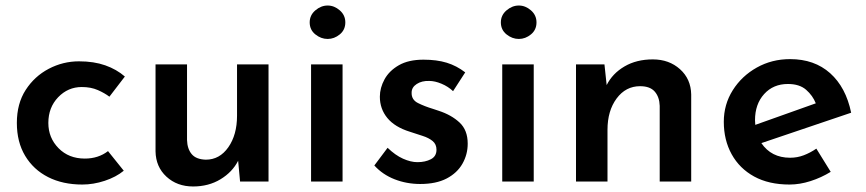

<svg xmlns="http://www.w3.org/2000/svg" viewBox="-20 -657 3133 695"><path d="M428 -39Q400 -16 359 -2.5Q318 11 278 11Q207 11 154 -16Q101 -43 71 -93Q41 -143 41 -212Q41 -282 73 -331.5Q105 -381 156.5 -408Q208 -435 266 -435Q320 -435 361 -420.5Q402 -406 432 -380L376 -307Q359 -320 334 -331Q309 -342 276 -342Q226 -342 190.5 -305Q155 -268 155 -212Q155 -158 192 -120.5Q229 -83 287 -83Q336 -83 371 -110Z M679 18Q621 18 582.5 -17.5Q544 -53 543 -109V-424H657V-150Q658 -118 674 -99Q690 -80 725 -79Q775 -79 806.5 -124Q838 -169 838 -238V-424H952V0H849L842 -75Q821 -34 778 -8Q735 18 679 18Z M1106 -424H1220V0H1106ZM1101 -576Q1101 -602 1121.5 -619.5Q1142 -637 1166 -637Q1190 -637 1210 -619.5Q1230 -602 1230 -576Q1230 -549 1210 -532.5Q1190 -516 1166 -516Q1142 -516 1121.5 -532.5Q1101 -549 1101 -576Z M1501 9Q1452 9 1408.5 -8Q1365 -25 1335 -58L1383 -122Q1411 -95 1439 -82.5Q1467 -70 1491 -70Q1519 -70 1539.5 -80.5Q1560 -91 1560 -115Q1560 -135 1546 -146.5Q1532 -158 1510 -165Q1488 -172 1464 -180Q1409 -197 1382 -230Q1355 -263 1355 -307Q1355 -339 1372 -370Q1389 -401 1424 -421Q1459 -441 1513 -441Q1561 -441 1597 -430Q1633 -419 1664 -395L1620 -327Q1602 -344 1578 -354Q1554 -364 1534 -364Q1507 -365 1488.5 -353Q1470 -341 1470 -322Q1469 -296 1493 -284Q1517 -272 1547 -263Q1552 -261 1557.5 -259.5Q1563 -258 1568 -256Q1614 -241 1643.5 -213.5Q1673 -186 1673 -137Q1673 -98 1654 -64.5Q1635 -31 1597 -11Q1559 9 1501 9Z M1798 -424H1912V0H1798ZM1793 -576Q1793 -602 1813.5 -619.5Q1834 -637 1858 -637Q1882 -637 1902 -619.5Q1922 -602 1922 -576Q1922 -549 1902 -532.5Q1882 -516 1858 -516Q1834 -516 1813.5 -532.5Q1793 -549 1793 -576Z M2168 -424 2176 -349Q2197 -391 2240.5 -416.5Q2284 -442 2343 -442Q2402 -442 2441.5 -406.5Q2481 -371 2482 -315V0H2368V-274Q2367 -306 2350 -325.5Q2333 -345 2297 -345Q2245 -345 2212 -300.5Q2179 -256 2179 -187V0H2065V-424Z M2838 11Q2763 11 2710 -18Q2657 -47 2628.5 -98.5Q2600 -150 2600 -216Q2600 -279 2632.5 -330.5Q2665 -382 2719.5 -412.5Q2774 -443 2840 -443Q2928 -443 2985 -392Q3042 -341 3061 -249L2736 -139Q2772 -86 2840 -86Q2866 -86 2889.5 -95Q2913 -104 2935 -119L2987 -35Q2953 -14 2914 -1.5Q2875 11 2838 11ZM2714 -205 2933 -283Q2922 -311 2898 -332Q2874 -353 2832 -353Q2779 -353 2746 -316.5Q2713 -280 2713 -222Q2713 -214 2714 -205Z"/></svg>

Font: Reem Kufi Medium
Style: Regular
Weight: 500
Designer: Khaled Hosny
Version: Version 1.001